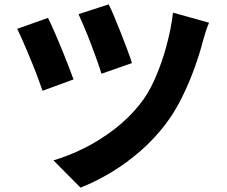

<svg xmlns="http://www.w3.org/2000/svg" viewBox="-20 -807 1040 880"><path d="M478 -787Q488 -768 502.5 -733.5Q517 -699 533 -658.5Q549 -618 563 -580.5Q577 -543 585 -518L445 -469Q438 -493 425 -529.5Q412 -566 397 -605.5Q382 -645 366.5 -681.5Q351 -718 340 -742ZM938 -703Q929 -682 922 -659.5Q915 -637 910 -619Q897 -567 873 -499.5Q849 -432 816 -364.5Q783 -297 742 -242Q690 -173 625.5 -116.5Q561 -60 490.5 -17.5Q420 25 349 53L225 -72Q293 -92 364 -127Q435 -162 502 -213Q569 -264 620 -328Q658 -374 689 -443.5Q720 -513 742 -593Q764 -673 773 -749ZM200 -725Q212 -701 228.5 -663.5Q245 -626 262 -584.5Q279 -543 293.5 -505.5Q308 -468 317 -443L175 -391Q168 -410 157.5 -439.5Q147 -469 133.5 -502.5Q120 -536 106 -569.5Q92 -603 79.5 -630.5Q67 -658 59 -675Z"/></svg>

Font: Noto Sans KR ExtraBold
Style: Regular
Weight: 800
Designer: Ryoko NISHIZUKA  (kana, bopomofo & ideographs); Paul D. Hunt (Latin, Greek & Cyrillic); Sandoll Communications , Soo-you
Foundry: Adobe
Version: Version 2.004-H2;hotconv 1.0.118;makeotfexe 2.5.65603